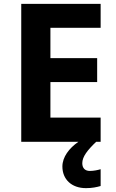

<svg xmlns="http://www.w3.org/2000/svg" viewBox="-20 -785 600 994"><path d="M406 60C406 26 433 -8 478 -51H501V-176H241V-360H483V-484H241V-641H501V-765H90V-51H386C338 -18 303 28 303 77C303 143 350 189 425 189C457 189 480 184 501 178V91C488 95 466 100 445 100C422 100 406 87 406 60Z"/></svg>

Font: Noto Sans Tamil UI
Style: Bold
Weight: 700
Designer: Jelle Bosma - Monotype Design Team
Foundry: Monotype Imaging Inc.
Version: Version 2.004